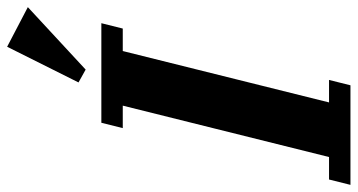

<svg xmlns="http://www.w3.org/2000/svg" viewBox="-285 -750 1002 538"><g transform="rotate(-90 216.0 -481.0)"><path d="M-18 -60H45L189 -638H126L141 -698H420L405 -638H342L198 -60H261L246 0H-33ZM254 -762 354 -962 465 -904 290 -742Z"/></g></svg>

Font: IBM Plex Serif
Style: Bold Italic
Weight: 700
Italic angle: -14°
Designer: Mike Abbink, Paul van der Laan, Pieter van Rosmalen
Foundry: Bold Monday
Version: Version 3.001